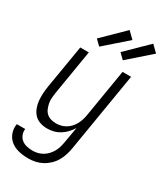

<svg xmlns="http://www.w3.org/2000/svg" viewBox="-253 -854 998 1168"><g transform="rotate(30 246.5 -269.5)"><path d="M151 223Q129 223 107.5 220Q86 217 66 210Q46 203 29.5 190Q13 177 2.5 159.5Q-8 142 -12 120.5Q-16 99 -12 77H47Q44 98 51.5 117Q59 136 74.5 148Q90 160 110 164.5Q130 169 151 169Q169 169 187 164.5Q205 160 221 150.5Q237 141 250.5 126.5Q264 112 273 95.5Q282 79 287 61.5Q292 44 295 26L314 -84Q302 -64 285 -46Q268 -28 247.5 -15.5Q227 -3 204.5 2.5Q182 8 159 8Q134 8 110 0Q86 -8 70 -25Q54 -42 45 -65Q36 -88 33.5 -113Q31 -138 32.5 -163.5Q34 -189 38 -215L89 -520H149L97 -206Q94 -187 92.5 -168Q91 -149 94.5 -131.5Q98 -114 104.5 -97.5Q111 -81 123.5 -69Q136 -57 153.5 -51.5Q171 -46 190 -46Q207 -46 224.5 -50Q242 -54 258 -63.5Q274 -73 286.5 -86.5Q299 -100 307.5 -115.5Q316 -131 321.5 -148Q327 -165 330 -182L386 -520H446L354 35Q350 59 342.5 83Q335 107 322 129.5Q309 152 289.5 170.5Q270 189 247 201Q224 213 200 218Q176 223 151 223ZM352 -582 315 -618 462 -762 507 -718ZM186 -582 149 -618 296 -762 341 -718Z"/></g></svg>

Font: Iosevka QP Light
Style: Italic
Weight: 300
Italic angle: -9°
Designer: Belleve Invis
Foundry: Belleve Invis
Version: Version 20.0.0; ttfautohint (v1.8.4)